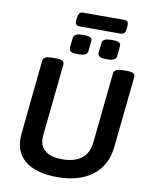

<svg xmlns="http://www.w3.org/2000/svg" viewBox="-106 -1081 923 1166"><g transform="rotate(10 356.0 -498.5)"><path d="M302 -918Q273 -918 277 -954L279 -967Q281 -984 288 -994Q295 -1004 310 -1004H566Q594 -1004 589 -967L588 -954Q586 -936 579 -927Q572 -918 556 -918ZM499 -750Q471 -750 460 -755.5Q449 -761 447 -767.5Q445 -774 445 -779L452 -843Q453 -846 455.5 -853Q458 -860 470.5 -865.5Q483 -871 512 -871Q540 -871 551.5 -866Q563 -861 565 -854Q567 -847 566 -843L560 -779Q559 -774 556 -767.5Q553 -761 540.5 -755.5Q528 -750 499 -750ZM323 -750Q294 -750 283 -755.5Q272 -761 270 -767.5Q268 -774 268 -779L275 -843Q276 -847 279 -853.5Q282 -860 294.5 -865.5Q307 -871 335 -871Q363 -871 374.5 -866Q386 -861 388 -854.5Q390 -848 389 -843L383 -779Q382 -775 379.5 -768.5Q377 -762 364.5 -756Q352 -750 323 -750ZM328 7Q195 7 126.5 -50.5Q58 -108 70 -218L116 -673Q118 -702 172 -702H197Q226 -702 237 -694.5Q248 -687 247 -673L201 -228Q195 -171 229 -138Q263 -105 340 -105Q415 -105 458 -138.5Q501 -172 508 -236L553 -673Q556 -702 610 -702H634Q663 -702 674 -694.5Q685 -687 684 -673L638 -231Q626 -118 544.5 -55.5Q463 7 328 7Z"/></g></svg>

Font: Asap SemiBold
Style: Italic
Weight: 600
Italic angle: -6°
Designer: Pablo Cosgaya
Foundry: Omnibus-Type
Version: Version 3.001; ttfautohint (v1.8.3)